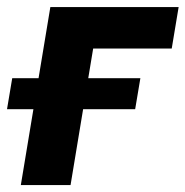

<svg xmlns="http://www.w3.org/2000/svg" viewBox="-52 -536 537 556"><path d="M465.3 -515.6 445.3 -395.5H217.8L152.3 0H8.3L93.8 -515.6ZM-31.7 -219.7 -16.6 -309.6H354.5L339.4 -219.7Z"/></svg>

Font: Inter Display
Style: Bold Italic
Weight: 700
Italic angle: -9.39999°
Designer: Rasmus Andersson
Foundry: rsms
Version: Version 4.000;git-a52131595